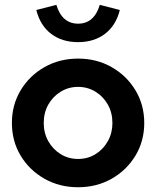

<svg xmlns="http://www.w3.org/2000/svg" viewBox="-20 -777 656 807"><path d="M308.2 10Q230 10 166.8 -25.8Q103.5 -61.7 66.7 -122.9Q30 -184.2 30 -260.1Q30 -335.9 66.7 -397.4Q103.5 -458.8 166.8 -494.8Q230 -530.7 308.2 -530.7Q386.4 -530.7 449.4 -494.8Q512.4 -458.9 549.4 -397.5Q586.3 -336.1 586.3 -260.1Q586.3 -184.2 549.4 -122.9Q512.4 -61.6 449.4 -25.8Q386.4 10 308.2 10ZM308.2 -108.9Q349.1 -108.9 381.6 -129.2Q414.2 -149.4 433.3 -183.7Q452.5 -218 452.5 -260Q452.5 -302.9 433.4 -337.1Q414.3 -371.3 381.4 -391.5Q348.6 -411.8 308.2 -411.8Q267.9 -411.8 235 -391.5Q202.1 -371.3 182.9 -337.2Q163.8 -303.1 163.8 -260Q163.8 -218 182.9 -183.7Q202.1 -149.5 234.9 -129.2Q267.8 -108.9 308.2 -108.9ZM308.2 -599.9Q240.3 -599.9 194.4 -635.2Q148.6 -670.6 132.7 -735L216.9 -756.6Q240.8 -677.5 308.2 -677.5Q375.7 -677.5 399.4 -756.6L483.6 -735Q467.8 -670.6 421.8 -635.2Q375.7 -599.9 308.2 -599.9Z"/></svg>

Font: Red Hat Display VF
Style: Regular
Weight: 300
Designer: Pentagram, MCKL
Foundry: Pentagram, MCKL
Version: Version 1.023